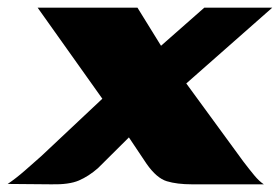

<svg xmlns="http://www.w3.org/2000/svg" viewBox="-48 -480 729 500"><path d="M452 0Q413 0 386.5 -8Q360 -16 334 -53L249 -180L50 -460H310L404 -308L586 -59Q602 -38 614.5 -23Q627 -8 639 0ZM86 0 -28 -1Q-7 -15 17 -36Q41 -57 59 -73L275 -276L484 -460H661L366 -200L207 -42Q183 -21 157.5 -10Q132 1 86 0Z"/></svg>

Font: Genos Thin ExtraBold
Style: Italic
Weight: 800
Italic angle: -8°
Version: Version 1.010